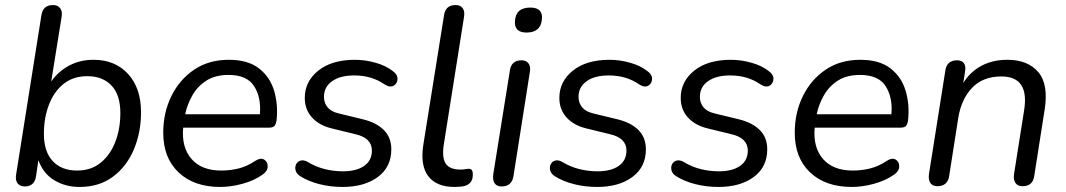

<svg xmlns="http://www.w3.org/2000/svg" viewBox="-20 -732 4226 761"><path d="M295 9Q240 9 196 -17Q152 -43 132 -97L123 -34Q117 7 78 7Q59 7 49.5 -5.5Q40 -18 44 -41L144 -671Q150 -712 190 -712Q209 -712 218.5 -699.5Q228 -687 224 -664L183 -409Q211 -449 254 -472Q297 -495 351 -495Q436 -495 487.5 -439Q539 -383 539 -287Q539 -207 510.5 -139.5Q482 -72 427.5 -31.5Q373 9 295 9ZM285 -56Q341 -56 379 -87Q417 -118 437 -169.5Q457 -221 457 -284Q457 -356 422 -393Q387 -430 326 -430Q270 -430 232 -399.5Q194 -369 174 -317Q154 -265 154 -202Q154 -131 189 -93.5Q224 -56 285 -56Z M853 9Q749 9 688 -48.5Q627 -106 627 -206Q627 -285 659 -350.5Q691 -416 749 -455.5Q807 -495 887 -495Q963 -495 1007 -460.5Q1051 -426 1067 -370.5Q1083 -315 1076 -254Q1073 -237 1066.5 -231.5Q1060 -226 1045 -226H706Q699 -148 739 -102Q779 -56 857 -56Q893 -56 926.5 -64.5Q960 -73 991 -94Q1013 -108 1027 -99.5Q1041 -91 1041 -72.5Q1041 -54 1021 -40Q987 -16 941 -3.5Q895 9 853 9ZM886 -435Q833 -435 798 -412.5Q763 -390 742.5 -354Q722 -318 714 -279H1010Q1016 -345 987.5 -390Q959 -435 886 -435Z M1338 9Q1290 9 1246.5 -2Q1203 -13 1171 -33Q1156 -42 1152 -55.5Q1148 -69 1153.5 -80.5Q1159 -92 1171.5 -95.5Q1184 -99 1200 -90Q1231 -71 1266.5 -62Q1302 -53 1339 -53Q1393 -53 1423.5 -74.5Q1454 -96 1454 -135Q1454 -185 1389 -200L1295 -223Q1245 -235 1216.5 -266.5Q1188 -298 1188 -344Q1188 -409 1241.5 -452Q1295 -495 1387 -495Q1427 -495 1468 -483.5Q1509 -472 1536 -451Q1556 -437 1555.5 -419Q1555 -401 1540.5 -392.5Q1526 -384 1505 -397Q1454 -433 1384 -433Q1328 -433 1296 -410Q1264 -387 1264 -348Q1264 -324 1278.5 -306.5Q1293 -289 1324 -282L1419 -259Q1472 -246 1501.5 -216.5Q1531 -187 1531 -140Q1531 -70 1477.5 -30.5Q1424 9 1338 9Z M1782 9Q1710 9 1677.5 -33.5Q1645 -76 1658 -159L1740 -672Q1746 -712 1786 -712Q1805 -712 1814 -699.5Q1823 -687 1819 -664L1739 -159Q1731 -106 1747 -83Q1763 -60 1804 -60Q1818 -60 1825.5 -61.5Q1833 -63 1838 -63Q1846 -63 1850 -58Q1854 -53 1854 -39Q1854 -20 1845 -9.5Q1836 1 1822 5Q1815 7 1803 8Q1791 9 1782 9Z M2067 -603Q2018 -603 2021 -648Q2024 -702 2082 -702Q2132 -702 2128 -657Q2124 -603 2067 -603ZM1968 7Q1949 7 1940.5 -5.5Q1932 -18 1935 -41L2001 -453Q2007 -493 2047 -493Q2066 -493 2075 -480.5Q2084 -468 2080 -446L2015 -33Q2008 7 1968 7Z M2347 9Q2299 9 2255.5 -2Q2212 -13 2180 -33Q2165 -42 2161 -55.5Q2157 -69 2162.5 -80.5Q2168 -92 2180.5 -95.5Q2193 -99 2209 -90Q2240 -71 2275.5 -62Q2311 -53 2348 -53Q2402 -53 2432.5 -74.5Q2463 -96 2463 -135Q2463 -185 2398 -200L2304 -223Q2254 -235 2225.5 -266.5Q2197 -298 2197 -344Q2197 -409 2250.5 -452Q2304 -495 2396 -495Q2436 -495 2477 -483.5Q2518 -472 2545 -451Q2565 -437 2564.5 -419Q2564 -401 2549.5 -392.5Q2535 -384 2514 -397Q2463 -433 2393 -433Q2337 -433 2305 -410Q2273 -387 2273 -348Q2273 -324 2287.5 -306.5Q2302 -289 2333 -282L2428 -259Q2481 -246 2510.5 -216.5Q2540 -187 2540 -140Q2540 -70 2486.5 -30.5Q2433 9 2347 9Z M2828 9Q2780 9 2736.5 -2Q2693 -13 2661 -33Q2646 -42 2642 -55.5Q2638 -69 2643.5 -80.5Q2649 -92 2661.5 -95.5Q2674 -99 2690 -90Q2721 -71 2756.5 -62Q2792 -53 2829 -53Q2883 -53 2913.5 -74.5Q2944 -96 2944 -135Q2944 -185 2879 -200L2785 -223Q2735 -235 2706.5 -266.5Q2678 -298 2678 -344Q2678 -409 2731.5 -452Q2785 -495 2877 -495Q2917 -495 2958 -483.5Q2999 -472 3026 -451Q3046 -437 3045.5 -419Q3045 -401 3030.5 -392.5Q3016 -384 2995 -397Q2944 -433 2874 -433Q2818 -433 2786 -410Q2754 -387 2754 -348Q2754 -324 2768.5 -306.5Q2783 -289 2814 -282L2909 -259Q2962 -246 2991.5 -216.5Q3021 -187 3021 -140Q3021 -70 2967.5 -30.5Q2914 9 2828 9Z M3356 9Q3252 9 3191 -48.5Q3130 -106 3130 -206Q3130 -285 3162 -350.5Q3194 -416 3252 -455.5Q3310 -495 3390 -495Q3466 -495 3510 -460.5Q3554 -426 3570 -370.5Q3586 -315 3579 -254Q3576 -237 3569.5 -231.5Q3563 -226 3548 -226H3209Q3202 -148 3242 -102Q3282 -56 3360 -56Q3396 -56 3429.5 -64.5Q3463 -73 3494 -94Q3516 -108 3530 -99.5Q3544 -91 3544 -72.5Q3544 -54 3524 -40Q3490 -16 3444 -3.5Q3398 9 3356 9ZM3389 -435Q3336 -435 3301 -412.5Q3266 -390 3245.5 -354Q3225 -318 3217 -279H3513Q3519 -345 3490.5 -390Q3462 -435 3389 -435Z M3695 6Q3676 6 3667.5 -7Q3659 -20 3662 -42L3727 -453Q3733 -493 3774 -493Q3792 -493 3800.5 -481.5Q3809 -470 3805 -448L3798 -403Q3825 -447 3869.5 -471Q3914 -495 3973 -495Q4054 -495 4095.5 -446Q4137 -397 4120 -294L4079 -33Q4073 6 4033 6Q4014 6 4005 -6.5Q3996 -19 3999 -41L4039 -294Q4061 -429 3949 -429Q3876 -429 3833 -384Q3790 -339 3778 -264L3742 -34Q3736 6 3695 6Z"/></svg>

Font: Nunito
Style: Italic
Weight: 400
Italic angle: -9°
Designer: Vernon Adams
Foundry: Vernon Adams
Version: Version 3.601; ttfautohint (v1.8.2.53-6de2)